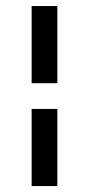

<svg xmlns="http://www.w3.org/2000/svg" viewBox="-20 -628 300 648"><path d="M173.6 -260.4V0H86.8V-260.4ZM86.8 -347.2V-607.6H173.6V-347.2Z"/></svg>

Font: 8-bit Operator+ 8
Style: Regular
Weight: 400
Designer: GrandChaos9000
Version: Version 1.3.0 - August 1, 2014